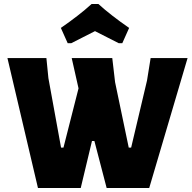

<svg xmlns="http://www.w3.org/2000/svg" viewBox="-20 -936 954 956"><path d="M317 -721 283 -797Q373 -859 436 -916H470Q533 -859 623 -797L589 -721H571Q552 -731 512 -751Q472 -771 453 -781Q433 -771 394 -751Q355 -731 335 -721ZM914 -647 723 0H511L450 -234H438L382 0H169L17 -647H211L221 -547L284 -201H296L371 -496L337 -647H539L553 -527L621 -201H633L712 -535L730 -647Z"/></svg>

Font: Alegreya Sans SC Black
Style: Regular
Weight: 900
Designer: Juan Pablo del Peral
Foundry: Huerta Tipografica
Version: Version 2.007